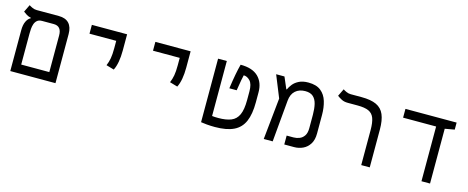

<svg xmlns="http://www.w3.org/2000/svg" viewBox="-35 -1157 4172 1711"><g transform="rotate(15 2051.0 -301.0)"><path d="M66.9 0V-376Q66.9 -426.8 82.3 -458.5Q97.7 -490.2 120.6 -501V-506.3Q99.6 -509.8 81.1 -521.2Q62.5 -532.7 48.8 -543.5L82 -611.8Q93.3 -604 112.8 -595Q132.3 -585.9 153.8 -585.9H357.9Q419.9 -585.9 451.9 -551.8Q483.9 -517.6 483.9 -452.1V0ZM225.1 -504.9Q196.3 -504.9 180.2 -491Q164.1 -477.1 156.7 -455.6Q149.4 -434.1 147.7 -410.4Q146 -386.7 146 -366.7V-81.1H405.3V-418.9Q405.3 -504.9 332.5 -504.9Z M954.1 -251.5 881.8 -272.5Q896 -305.2 902.6 -341.8Q909.2 -378.4 909.2 -435.1V-504.4H662.6V-585.9H987.8V-435.1Q987.8 -378.4 979.5 -331.5Q971.2 -284.7 954.1 -251.5Z M1540 -251.5 1467.8 -272.5Q1481.9 -305.2 1488.5 -341.8Q1495.1 -378.4 1495.1 -435.1V-504.4H1248.5V-585.9H1573.7V-435.1Q1573.7 -378.4 1565.4 -331.5Q1557.1 -284.7 1540 -251.5Z M1956.1 9.8Q1917.5 9.8 1881.3 6.6Q1845.2 3.4 1827.1 0V-585.9H1907.7V-78.6Q1919.9 -77.1 1934.3 -76.4Q1948.7 -75.7 1965.8 -75.7Q2037.1 -75.7 2082.8 -94Q2128.4 -112.3 2150.4 -160.2Q2172.4 -208 2172.4 -297.4V-376Q2172.4 -444.8 2145.3 -473.4Q2118.2 -502 2086.4 -502Q2082 -483.9 2075.9 -452.6Q2069.8 -421.4 2060.1 -356.9H1992.2Q2002.9 -433.1 2013.2 -487.3Q2023.4 -541.5 2035.2 -585.9Q2144.5 -585.9 2198.7 -533Q2252.9 -480 2252.9 -389.6V-296.9Q2252.9 -188 2223.6 -120.4Q2194.3 -52.7 2129.2 -21.5Q2064 9.8 1956.1 9.8Z M2405.3 0 2444.8 -383.3 2362.8 -585.9H2439.5L2484.9 -480H2489.7Q2500 -503.9 2520 -529.1Q2540 -554.2 2574.5 -571.5Q2608.9 -588.9 2661.1 -588.9Q2734.9 -588.9 2776.4 -555.4Q2817.9 -522 2834.7 -465.8Q2851.6 -409.7 2851.6 -341.8V-169.9Q2851.6 -110.4 2827.6 -72.8Q2803.7 -35.2 2765.9 -17.6Q2728 0 2685.1 0H2594.7V-82H2658.2Q2685.5 -82 2711.9 -92.3Q2738.3 -102.5 2755.4 -127.9Q2772.5 -153.3 2772.5 -198.2V-321.8Q2772.5 -377.4 2762.5 -419.4Q2752.4 -461.4 2726.8 -484.6Q2701.2 -507.8 2654.3 -507.8Q2598.1 -507.8 2563 -476.6Q2527.8 -445.3 2522.5 -385.7L2487.8 0Z M3383.3 -348.6V0H3304.7V-322.3Q3304.7 -392.6 3289.8 -432.4Q3274.9 -472.2 3238.5 -488.5Q3202.1 -504.9 3136.7 -504.9H3044.9Q3011.2 -504.9 2987.3 -517.3Q2963.4 -529.8 2945.8 -543.5L2979 -611.8Q2990.2 -604 3009.8 -595Q3029.3 -585.9 3050.8 -585.9H3150.9Q3237.3 -585.9 3288.1 -562.3Q3338.9 -538.6 3361.1 -486.3Q3383.3 -434.1 3383.3 -348.6Z M3860.4 0V-504.9H3555.7V-585.9H4027.8V-521L3939.5 -505.4V0Z"/></g></svg>

Font: Cascadia Mono NF SemiLight
Style: Regular
Weight: 350
Monospace: yes
Designer: Aaron Bell
Foundry: Saja Typeworks
Version: Version 2404.023; ttfautohint (v1.8.4)